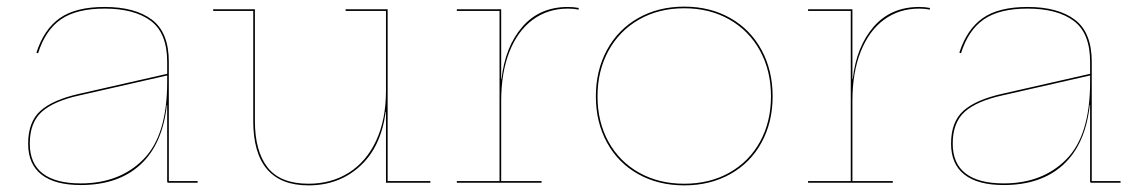

<svg xmlns="http://www.w3.org/2000/svg" viewBox="-20 -552 3437 580"><path d="M577 -5V0H489Q485 0 485 -4V-235H484Q471 -116 404 -54.5Q337 7 224 7Q146 7 105.5 -24.5Q65 -56 65 -118Q65 -184 102.5 -217.5Q140 -251 221 -269L485 -329V-365Q485 -452 435.5 -489Q386 -526 296 -526Q211 -526 164 -493.5Q117 -461 95 -391L90 -393Q113 -464 161 -497.5Q209 -531 296 -531Q388 -531 439 -492.5Q490 -454 490 -365V-5ZM485 -304V-324L221 -264Q143 -247 106.5 -214.5Q70 -182 70 -118Q70 -58 109 -28Q148 2 224 2Q341 2 413 -70.5Q485 -143 485 -304Z M1280 -5V0H1146V-214H1145Q1131 -108 1067.5 -50Q1004 8 912 8Q745 8 745 -187V-519H624V-524H750V-187Q750 -95 788.5 -46Q827 3 912 3Q981 3 1034 -30.5Q1087 -64 1116.5 -127.5Q1146 -191 1146 -278V-519H1024V-524H1151V-5Z M1728 -528V-523Q1713 -526 1696 -526Q1635 -526 1589.5 -492.5Q1544 -459 1519 -396Q1494 -333 1494 -247V-5H1616V0H1360V-5H1489V-519H1360V-524H1494V-313H1495Q1506 -411 1558 -471Q1610 -531 1696 -531Q1713 -531 1728 -528Z M1780 -261Q1780 -339 1813.5 -401Q1847 -463 1908 -497.5Q1969 -532 2047 -532Q2125 -532 2186 -497.5Q2247 -463 2280.5 -401Q2314 -339 2314 -261Q2314 -183 2280.5 -121.5Q2247 -60 2186 -26Q2125 8 2047 8Q1969 8 1908 -26Q1847 -60 1813.5 -121.5Q1780 -183 1780 -261ZM2309 -261Q2309 -338 2276 -398.5Q2243 -459 2183.5 -493Q2124 -527 2047 -527Q1970 -527 1910.5 -493Q1851 -459 1818 -398.5Q1785 -338 1785 -261Q1785 -184 1818 -124Q1851 -64 1910.5 -30.5Q1970 3 2047 3Q2124 3 2183.5 -30.5Q2243 -64 2276 -124Q2309 -184 2309 -261Z M2789 -528V-523Q2774 -526 2757 -526Q2696 -526 2650.5 -492.5Q2605 -459 2580 -396Q2555 -333 2555 -247V-5H2677V0H2421V-5H2550V-519H2421V-524H2555V-313H2556Q2567 -411 2619 -471Q2671 -531 2757 -531Q2774 -531 2789 -528Z M3365 -5V0H3277Q3273 0 3273 -4V-235H3272Q3259 -116 3192 -54.5Q3125 7 3012 7Q2934 7 2893.5 -24.5Q2853 -56 2853 -118Q2853 -184 2890.5 -217.5Q2928 -251 3009 -269L3273 -329V-365Q3273 -452 3223.5 -489Q3174 -526 3084 -526Q2999 -526 2952 -493.5Q2905 -461 2883 -391L2878 -393Q2901 -464 2949 -497.5Q2997 -531 3084 -531Q3176 -531 3227 -492.5Q3278 -454 3278 -365V-5ZM3273 -304V-324L3009 -264Q2931 -247 2894.5 -214.5Q2858 -182 2858 -118Q2858 -58 2897 -28Q2936 2 3012 2Q3129 2 3201 -70.5Q3273 -143 3273 -304Z"/></svg>

Font: Hepta Slab Hairline
Style: Regular
Weight: 400
Designer: Michael LaGattuta
Foundry: Michael LaGattuta
Version: Version 1.100; ttfautohint (v1.8) -l 8 -r 50 -G 200 -x 14 -D